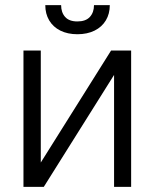

<svg xmlns="http://www.w3.org/2000/svg" viewBox="-20 -727 602 747"><path d="M412.1 -530.3H490.2V0H423.8V-435.5L150.4 0H71.3V-530.3H138.7V-94.7ZM281.2 -593.8Q243.2 -593.8 214.8 -607.9Q186.5 -622.1 171.4 -647.7Q156.2 -673.3 156.2 -707H217.8Q217.8 -678.7 233.4 -661.1Q249 -643.6 281.2 -643.6Q313.5 -643.6 329.6 -661.1Q345.7 -678.7 345.7 -707H407.2Q407.2 -673.3 391.8 -647.7Q376.5 -622.1 347.9 -607.9Q319.3 -593.8 281.2 -593.8Z"/></svg>

Font: Pretendard GOV Light
Style: Regular
Weight: 300
Designer: Base glyphs from Inter by Rasmus Andersson; Hangeul glyphs from Noto Sans CJK(Source Han Sans) by Jang Soo-young and Kan
Foundry: Kil Hyung-jin
Version: Version 1.309